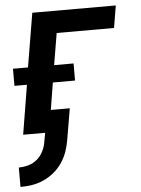

<svg xmlns="http://www.w3.org/2000/svg" viewBox="-53 -562 606 827"><g transform="rotate(-5 250.0 -148.5)"><path d="M2 223V139Q23 139 44 133Q65 127 81.5 113Q98 99 108 79Q118 59 121 39L128 0H33L68 -213H14V-287H79L118 -520H479L463 -424H215L192 -287H276V-213H180L161 -96H243L220 39Q216 64 207.5 88.5Q199 113 184 135.5Q169 158 148 175.5Q127 193 102.5 204Q78 215 52.5 219Q27 223 2 223Z"/></g></svg>

Font: Iosevka Term Curly Oblique
Style: Bold
Weight: 700
Italic angle: -9°
Designer: Belleve Invis
Foundry: Belleve Invis
Version: Version 32.3.0